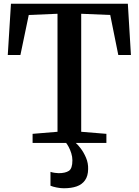

<svg xmlns="http://www.w3.org/2000/svg" viewBox="-20 -763 740 1025"><path d="M287 -59.5V-689.5L133.5 -683L89 -469.5H21.5L38.5 -743H662.5L679 -469.5H611.5L568.5 -683L413.5 -689.5V-59.5L548 -48.5V0H154V-48.5ZM321 242Q303 242 282.8 238Q262.5 234 249.5 228.5V154.5Q260 158 273.2 159.8Q286.5 161.5 293.5 161.5Q328.5 161.5 347.5 149.2Q366.5 137 366.5 93Q366.5 74 360.5 55Q354.5 36 346.5 21.2Q338.5 6.5 333 0H366H384.5Q395.5 9 411.2 29.8Q427 50.5 439.2 79Q451.5 107.5 450.5 140Q450 176.5 434 199.2Q418 222 389.5 232Q361 242 321 242Z"/></svg>

Font: Merriweather 36pt SemiBold
Style: Regular
Weight: 600
Version: Version 2.100